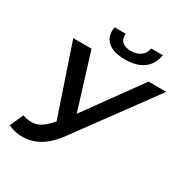

<svg xmlns="http://www.w3.org/2000/svg" viewBox="-200 -1056 1187 1228"><g transform="rotate(30 393.5 -441.5)"><path d="M71 -113Q123 -94 168 -105.5Q213 -117 256 -166L274 -185L100 -700H235L361 -292L656 -700H787L369 -130Q293 -27 203 -1Q113 25 27 -14ZM453 -747Q366 -747 324.5 -785Q283 -823 294 -892H377Q372 -855 394 -834Q416 -813 459 -813Q501 -813 529.5 -833Q558 -853 565 -892H651Q625 -747 453 -747Z"/></g></svg>

Font: Montserrat SemiBold
Style: Italic
Weight: 600
Italic angle: -11.3°
Designer: Julieta Ulanovsky
Foundry: Julieta Ulanovsky
Version: Version 9.000; ttfautohint (v1.8.4.7-5d5b)